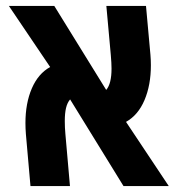

<svg xmlns="http://www.w3.org/2000/svg" viewBox="-20 -629 640 649"><path d="M199 -220Q199 -198 201 -176.5L216.5 0H83L67.5 -176Q66 -195 66 -213Q66 -280 87.5 -330Q109 -380 149.5 -402.5L10 -609H163.5L339 -325Q357 -346 357 -397Q357 -415 354.5 -443.5L339.5 -609H473.5L488.5 -444Q490 -426 490 -408.5Q490 -341.5 468.5 -290.8Q447 -240 406 -217L550.5 0H397.5L217 -293Q207.5 -282 203.2 -264Q199 -246 199 -220Z"/></svg>

Font: JuliaMono ExtraBold
Style: Italic
Weight: 800
Italic angle: -9°
Monospace: yes
Designer: cormullion
Foundry: corm
Version: Version 0.057; ttfautohint (v1.8.4)